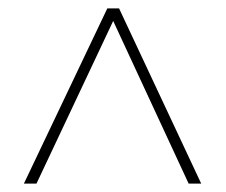

<svg xmlns="http://www.w3.org/2000/svg" viewBox="-20 -740 540 458"><path d="M236 -720 37 -302H67L250 -690L430 -302H460L264 -720Z"/></svg>

Font: Noto Sans Devanagari SemiCondensed Thin
Style: Regular
Weight: 100
Width: 4
Designer: Jelle Bosma - Monotype Design Team
Foundry: Monotype Imaging Inc.
Version: Version 2.004